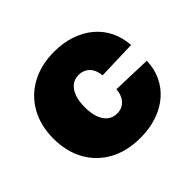

<svg xmlns="http://www.w3.org/2000/svg" viewBox="-135 -689 856 856"><g transform="rotate(-45 293.5 -261.0)"><path d="M301.3 11.2Q217.3 11.2 155 -22.7Q92.8 -56.6 58.6 -118.2Q24.4 -179.7 24.4 -260.7Q24.4 -342.3 58.6 -403.6Q92.8 -464.8 155 -499Q217.3 -533.2 301.3 -533.2Q357.9 -533.2 405 -517.1Q452.1 -501 486.8 -471.7Q521.5 -442.4 541.5 -401.6Q561.5 -360.8 564.5 -311.5L378.9 -305.7Q377.4 -323.7 371.6 -337.9Q365.7 -352.1 356 -362.1Q346.2 -372.1 333.3 -377.4Q320.3 -382.8 304.7 -382.8Q278.8 -382.8 260.5 -368.4Q242.2 -354 232.2 -326.9Q222.2 -299.8 222.2 -261.2Q222.2 -222.7 232.2 -195.3Q242.2 -168 260.7 -153.6Q279.3 -139.2 304.7 -139.2Q320.3 -139.2 333.3 -144.5Q346.2 -149.9 356 -160.2Q365.7 -170.4 371.6 -185.1Q377.4 -199.7 378.9 -218.3L564.5 -212.4Q563 -162.6 543.7 -121.6Q524.4 -80.6 489.5 -50.8Q454.6 -21 406.7 -4.9Q358.9 11.2 301.3 11.2Z"/></g></svg>

Font: Inter 28pt Black
Style: Regular
Weight: 900
Designer: Rasmus Andersson
Foundry: rsms
Version: Version 4.001;git-66647c0bb